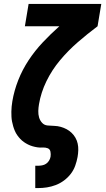

<svg xmlns="http://www.w3.org/2000/svg" viewBox="-20 -755 540 980"><path d="M160 205V91H174Q184 91 195 89Q206 87 215 81Q224 75 230 65.5Q236 56 238 45Q240 32 237.5 19Q235 6 223 1.5Q211 -3 197.5 -2Q184 -1 171 -3Q158 -5 146 -8.5Q134 -12 123 -17.5Q112 -23 102 -30Q92 -37 83.5 -46Q75 -55 68 -65Q61 -75 56 -86.5Q51 -98 47.5 -110Q44 -122 41.5 -134.5Q39 -147 38.5 -159.5Q38 -172 38 -185Q38 -198 39.5 -211.5Q41 -225 43 -238Q52 -292 73 -345.5Q94 -399 126 -447.5Q158 -496 198.5 -539Q239 -582 283 -621H107L126 -735H497L478 -621Q426 -582 377 -539.5Q328 -497 286.5 -447.5Q245 -398 217 -340.5Q189 -283 179 -223Q176 -206 175.5 -188.5Q175 -171 179.5 -155.5Q184 -140 195 -128Q206 -116 223 -114.5Q240 -113 257 -112.5Q274 -112 290 -107.5Q306 -103 320 -95.5Q334 -88 345.5 -77Q357 -66 365 -52Q373 -38 376.5 -22Q380 -6 379.5 11.5Q379 29 376 46Q372 68 364 90.5Q356 113 341.5 132Q327 151 307 166Q287 181 264.5 189.5Q242 198 219.5 201.5Q197 205 174 205Z"/></svg>

Font: Iosevka Slab Heavy
Style: Italic
Weight: 900
Italic angle: -9°
Monospace: yes
Designer: Belleve Invis
Foundry: Belleve Invis
Version: Version 11.1.0; ttfautohint (v1.8.3)